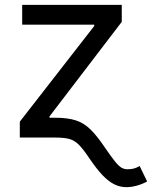

<svg xmlns="http://www.w3.org/2000/svg" viewBox="-20 -566 625 790"><path d="M61.5 0V-65.4L367.7 -459V-464.4H71.3V-545.9H481V-476.1L183.6 -86.9V0ZM500 204.1Q474.1 204.1 450.7 192.6Q427.2 181.2 402.3 155.3Q377.4 129.4 347.7 85.4Q322.3 47.4 304.2 29.3Q286.1 11.2 264.6 5.6Q243.2 0 206.5 0H146V-81.5H208Q258.3 -81.5 291.7 -70.8Q325.2 -60.1 352.5 -33.2Q379.9 -6.3 412.6 42.5Q438 79.6 453.4 98.6Q468.8 117.7 480 124Q491.2 130.4 503.9 130.4Q519 130.4 530 127.7Q541 125 554.7 117.2L585.4 180.7Q564.9 191.9 542.5 198Q520 204.1 500 204.1Z"/></svg>

Font: Inter Variable
Style: Regular
Weight: 400
Designer: Rasmus Andersson
Foundry: rsms
Version: Version 4.001;git-9221beed3